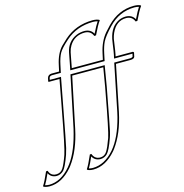

<svg xmlns="http://www.w3.org/2000/svg" viewBox="-221 -818 1121 1169"><g transform="rotate(-15 339.5 -233.5)"><path d="M147 -235.8 174.8 -384.8H108.9Q104.5 -384.8 104.5 -388.7Q105 -390.1 105 -391.1L108.9 -409.2Q114.7 -428.2 136.2 -429.2H184.1L192.9 -469.2Q207.5 -538.1 243.7 -576.2Q255.9 -588.9 281.2 -611.8Q355.5 -677.2 460.4 -678.2Q490.7 -677.7 503.4 -668.9L503.9 -666Q486.8 -643.6 458.5 -584L447.3 -583Q434.1 -617.2 396.5 -618.2Q330.6 -618.2 297.9 -563.5Q287.1 -545.4 282.7 -524.9Q280.8 -516.6 275.9 -490.2Q269.5 -456.1 266.1 -439L264.2 -429.2H412.1H442.4H460L468.8 -469.2Q483.9 -540 523.9 -586.9Q534.2 -599.1 556.2 -622.1Q628.9 -697.8 726.6 -698.2Q756.8 -697.8 769.5 -689L770 -686Q752.9 -663.6 724.6 -604L713.4 -603Q700.2 -637.2 662.6 -638.2Q599.1 -638.2 568.8 -569.8Q561.5 -552.7 557.6 -535.2Q556.2 -527.8 552.7 -502.4Q546.9 -460.4 542.5 -439L540 -429.2H648.4Q654.8 -427.7 654.8 -422.9L649.4 -397.9Q646 -385.7 624 -384.8H530.8L472.2 -97.2Q444.8 32.7 384.8 113.3Q379.9 120.1 375.5 125Q310.1 200.7 232.4 201.2Q205.1 200.7 193.8 191.9L193.4 189Q208.5 167 234.4 106.9L244.1 106Q256.3 140.1 290 141.1Q318.4 141.1 333.5 117.4Q348.6 93.8 368.2 38.6Q381.8 0 425.3 -237.3Q428.2 -253.4 430.7 -266.1L450.7 -384.8H418H384.8H254.9L188.5 -66.9Q161.1 63 101.1 143.1Q96.2 149.9 91.8 154.8Q26.4 230.5 -51.3 231Q-78.6 230.5 -90.3 222.2L-90.8 219.2Q-75.7 197.3 -49.8 137.2L-39.6 136.2Q-38.1 141.6 -35.9 145.8Q-33.7 149.9 -31 153.8Q-28.3 157.7 -24.4 160.9Q-20.5 164.1 -16.1 166.3Q-11.7 168.5 -6.1 169.7Q-0.5 170.9 5.9 170.9Q34.2 170.9 49.3 147.5Q64.5 124 84 68.4Q97.7 29.8 141.6 -207.5Q144.5 -223.1 147 -235.8ZM156.7 -234.4Q111.8 5.4 105 32.2Q98.6 56.6 93.8 71.3Q68.4 142.6 50.8 161.6Q31.7 180.7 5.9 181.2Q-29.3 180.2 -44.4 150.4Q-64 195.3 -77.6 217.3Q-65.4 220.7 -51.3 221.2Q22.9 220.2 84 148.4Q139.6 83 171.4 -39.6Q175.3 -54.7 178.7 -68.8L246.6 -395H462.4L440.4 -264.2Q395.5 -24.4 389.2 2Q383.3 26.4 377.9 41.5Q352.5 112.8 334.5 131.8Q315.4 150.9 290 150.9Q254.9 149.9 239.3 120.6Q219.7 165.5 206.5 187.5Q218.8 190.9 232.4 190.9Q306.6 189.9 368.2 118.7Q423.8 53.2 455.6 -69.3Q459.5 -84.5 462.4 -99.1L522.5 -395H624Q634.8 -395.5 639.6 -400.4L644 -418.9H527.8L532.7 -440.9Q537.1 -461.9 542.5 -502.9Q546.4 -528.8 547.9 -537.1Q564 -612.8 619.1 -638.7Q640.1 -647.9 662.6 -647.9Q702.1 -647 718.8 -615.7Q741.2 -662.1 755.9 -684.1Q742.2 -688 726.6 -688Q632.3 -687 563.5 -615.2Q514.2 -563.5 500 -533.7Q486.8 -506.3 478.5 -466.8L468.3 -418.9H252L256.3 -440.9Q259.8 -458 266.1 -491.7Q271 -518.1 272.9 -526.9Q286.6 -591.8 345.2 -617.7Q369.1 -627.9 396.5 -627.9Q436 -627 452.6 -595.7Q475.1 -642.1 490.2 -664.1Q476.6 -668 460.4 -668Q358.9 -667 288.1 -604.5Q240.2 -562 226.6 -537.6Q211.9 -511.2 202.6 -466.8L192.4 -418.9H136.2Q121.6 -418 118.7 -406.7L116.2 -395H187Z"/></g></svg>

Font: Linux Biolinum Outline O
Style: Italic
Weight: 400
Italic angle: -12°
Designer: Philipp H. Poll
Foundry: Philipp H. Poll
Version: Version 0.6.2